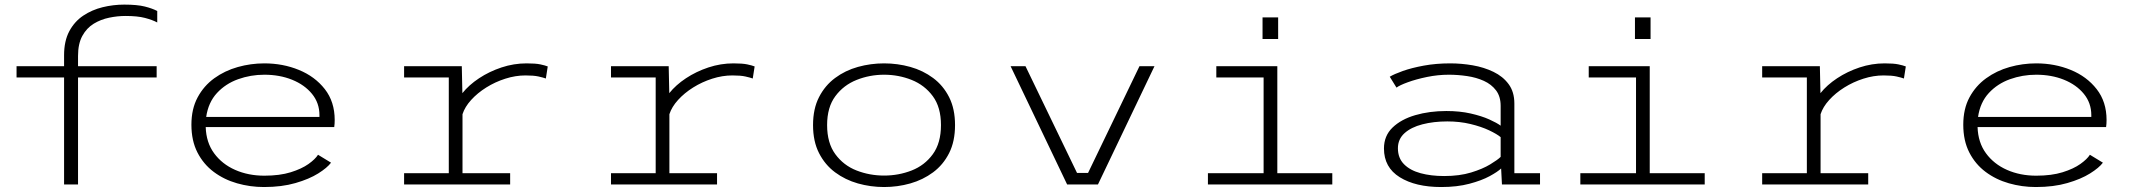

<svg xmlns="http://www.w3.org/2000/svg" viewBox="-20 -780 9063 812"><path d="M251 0V-452.5H50V-500H251V-546.5Q251 -606.5 273 -647.8Q295 -689 332 -713.8Q369 -738.5 414 -749.5Q459 -760.5 505.5 -760.5Q560 -760.5 592 -752.5Q624 -744.5 645 -733.5V-685Q624.5 -696 593 -704.2Q561.5 -712.5 510.5 -712.5Q477 -712.5 441.8 -705.2Q406.5 -698 376.5 -679.8Q346.5 -661.5 328.2 -628.2Q310 -595 310 -543V-500H642.5V-452.5H310V0Z M1096.5 11Q1037.5 11 982.5 -4.8Q927.5 -20.5 884 -53Q840.5 -85.5 815 -135.2Q789.5 -185 789.5 -252.5Q789.5 -319.5 815.8 -368.2Q842 -417 886.2 -449Q930.5 -481 985.5 -496.5Q1040.5 -512 1098 -512Q1176.5 -512 1244.2 -484.2Q1312 -456.5 1353.8 -403Q1395.5 -349.5 1395.5 -272.5Q1395.5 -265.5 1395 -256.8Q1394.5 -248 1393.5 -242.5H850Q852 -177.5 885.5 -131.8Q919 -86 974.5 -61.5Q1030 -37 1098 -37Q1163 -37 1209.5 -51.5Q1256 -66 1284.8 -86.5Q1313.5 -107 1325 -125.5L1380 -92Q1364 -70.5 1325.8 -46.5Q1287.5 -22.5 1229.5 -5.8Q1171.5 11 1096.5 11ZM1098 -464Q1040 -464 987 -445Q934 -426 897.5 -386.5Q861 -347 852 -285.5H1331V-293Q1331 -344.5 1299.5 -383Q1268 -421.5 1215.2 -442.8Q1162.5 -464 1098 -464Z M1689 0V-47.5H1878V-452.5H1689V-500H1933L1935.5 -386Q1963 -420.5 2006 -449Q2049 -477.5 2101 -494.8Q2153 -512 2207 -512Q2244.5 -512 2264.8 -507.8Q2285 -503.5 2296.5 -499L2288.5 -448Q2277.5 -452 2257.5 -456.5Q2237.5 -461 2202.5 -461Q2160 -461 2117 -447.2Q2074 -433.5 2036.5 -410Q1999 -386.5 1972.5 -357.2Q1946 -328 1936 -297V-47.5H2137.5V0Z M2564 0V-47.5H2753V-452.5H2564V-500H2808L2810.5 -386Q2838 -420.5 2881 -449Q2924 -477.5 2976 -494.8Q3028 -512 3082 -512Q3119.5 -512 3139.8 -507.8Q3160 -503.5 3171.5 -499L3163.5 -448Q3152.5 -452 3132.5 -456.5Q3112.5 -461 3077.5 -461Q3035 -461 2992 -447.2Q2949 -433.5 2911.5 -410Q2874 -386.5 2847.5 -357.2Q2821 -328 2811 -297V-47.5H3012.5V0Z M3719 11Q3662 11 3608.2 -4.2Q3554.5 -19.5 3511.8 -51.2Q3469 -83 3443.8 -132.5Q3418.5 -182 3418.5 -251Q3418.5 -320 3443.8 -369.2Q3469 -418.5 3511.8 -450.2Q3554.5 -482 3608.2 -497Q3662 -512 3719 -512Q3776 -512 3829.8 -497Q3883.5 -482 3926.2 -450.2Q3969 -418.5 3994 -369Q4019 -319.5 4019 -251Q4019 -182 3994 -132.5Q3969 -83 3926.2 -51.2Q3883.5 -19.5 3829.8 -4.2Q3776 11 3719 11ZM3719 -37.5Q3780.5 -37.5 3835.5 -59Q3890.5 -80.5 3925 -127.8Q3959.5 -175 3959.5 -251Q3959.5 -326.5 3925 -373.2Q3890.5 -420 3835.5 -442Q3780.5 -464 3719 -464Q3658 -464 3602.8 -442Q3547.5 -420 3512.8 -373.2Q3478 -326.5 3478 -251Q3478 -175 3512.8 -127.8Q3547.5 -80.5 3602.5 -59Q3657.5 -37.5 3719 -37.5Z M4493 0 4254 -500H4317L4535 -48.5H4581.5L4799 -500H4862.5L4623.5 0Z M5319.5 -706.5H5385.5V-615H5319.5ZM5088.5 0V-47.5H5324V-452.5H5124V-500H5382V-47.5H5614.5V0Z M6075 11Q5966.5 11 5899.8 -30.5Q5833 -72 5833 -152Q5833 -205.5 5869.2 -240.5Q5905.5 -275.5 5965.5 -293Q6025.5 -310.5 6097 -310.5Q6153.5 -310.5 6199.8 -300Q6246 -289.5 6278.2 -275Q6310.5 -260.5 6326.5 -248.5V-332.5Q6326.5 -372 6307 -397.8Q6287.5 -423.5 6255.5 -438Q6223.5 -452.5 6184.8 -458.2Q6146 -464 6107.5 -464Q6061 -464 6015 -454.5Q5969 -445 5934 -432.2Q5899 -419.5 5886 -409.5L5857.5 -455.5Q5875.5 -466.5 5912.8 -479.8Q5950 -493 6001.5 -502.5Q6053 -512 6113.5 -512Q6160.5 -512 6208.2 -503.8Q6256 -495.5 6296 -476.2Q6336 -457 6360.2 -424.2Q6384.5 -391.5 6384.5 -342V-47.5H6493V0H6332L6328.5 -67.5Q6314 -53.5 6280 -35Q6246 -16.5 6194.2 -2.8Q6142.5 11 6075 11ZM6087.5 -35.5Q6152.5 -35.5 6201.5 -50.5Q6250.5 -65.5 6282.2 -84.8Q6314 -104 6326.5 -116.5V-200Q6311 -213 6277.8 -228.8Q6244.5 -244.5 6199 -255.5Q6153.5 -266.5 6101 -266.5Q6043 -266.5 5995.5 -254.2Q5948 -242 5920 -216.8Q5892 -191.5 5892 -153Q5892 -111.5 5917.8 -85.5Q5943.5 -59.5 5987.8 -47.5Q6032 -35.5 6087.5 -35.5Z M6894.5 -706.5H6960.5V-615H6894.5ZM6663.5 0V-47.5H6899V-452.5H6699V-500H6957V-47.5H7189.5V0Z M7432.5 0V-47.5H7621.5V-452.5H7432.5V-500H7676.5L7679 -386Q7706.5 -420.5 7749.5 -449Q7792.5 -477.5 7844.5 -494.8Q7896.5 -512 7950.5 -512Q7988 -512 8008.2 -507.8Q8028.5 -503.5 8040 -499L8032 -448Q8021 -452 8001 -456.5Q7981 -461 7946 -461Q7903.5 -461 7860.5 -447.2Q7817.5 -433.5 7780 -410Q7742.5 -386.5 7716 -357.2Q7689.5 -328 7679.5 -297V-47.5H7881V0Z M8590 11Q8531 11 8476 -4.8Q8421 -20.5 8377.5 -53Q8334 -85.5 8308.5 -135.2Q8283 -185 8283 -252.5Q8283 -319.5 8309.2 -368.2Q8335.5 -417 8379.8 -449Q8424 -481 8479 -496.5Q8534 -512 8591.5 -512Q8670 -512 8737.8 -484.2Q8805.5 -456.5 8847.2 -403Q8889 -349.5 8889 -272.5Q8889 -265.5 8888.5 -256.8Q8888 -248 8887 -242.5H8343.5Q8345.5 -177.5 8379 -131.8Q8412.5 -86 8468 -61.5Q8523.5 -37 8591.5 -37Q8656.5 -37 8703 -51.5Q8749.5 -66 8778.2 -86.5Q8807 -107 8818.5 -125.5L8873.5 -92Q8857.5 -70.5 8819.2 -46.5Q8781 -22.5 8723 -5.8Q8665 11 8590 11ZM8591.5 -464Q8533.5 -464 8480.5 -445Q8427.5 -426 8391 -386.5Q8354.5 -347 8345.5 -285.5H8824.5V-293Q8824.5 -344.5 8793 -383Q8761.5 -421.5 8708.8 -442.8Q8656 -464 8591.5 -464Z"/></svg>

Font: Trispace SemiExpanded ExtraLight
Style: Regular
Weight: 200
Width: 6
Designer: Tyler Finck
Foundry: Etcetera Type Company
Version: Version 1.210; ttfautohint (v1.8.3)